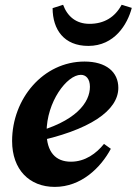

<svg xmlns="http://www.w3.org/2000/svg" viewBox="-20 -751 560 787"><path d="M204.6 15.1C313 15.1 393 -63.8 434.3 -141.1L406.3 -161.2C375 -122.2 329.3 -88.2 270.6 -88.2C208.5 -88.2 170.9 -127.2 170.9 -209C170.9 -333.4 254.4 -444.3 311.5 -444.3C332.4 -444.3 348.6 -428 348.6 -395.3C348.6 -332.6 293.9 -251.4 109.8 -204.9L112.4 -167.6C351.5 -216.4 465 -299.2 465 -391C465 -455.7 415.4 -498.7 326.4 -498.7C157 -498.7 29.6 -346.2 29.6 -173C29.6 -55.7 100.4 15.1 204.6 15.1ZM342.1 -562.8C449.5 -562.8 502.5 -651.4 520.2 -718.7L478.6 -731.4C450.9 -679.9 406.1 -653.3 346.9 -653.3C292.4 -653.3 256.6 -683 238.6 -731.4L195.6 -717.6C195.9 -629.7 242.2 -562.8 342.1 -562.8Z"/></svg>

Font: Source Serif 4 Variable
Style: Italic
Weight: 400
Italic angle: -12°
Designer: Frank Grießhammer
Foundry: Adobe Systems Incorporated
Version: Version 4.004;hotconv 1.0.116;makeotfexe 2.5.65601